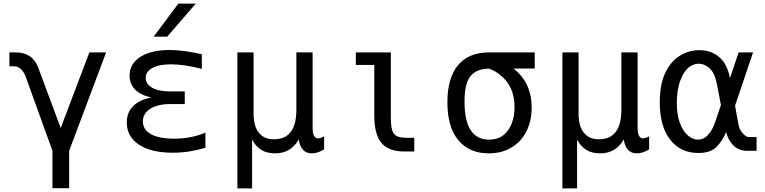

<svg xmlns="http://www.w3.org/2000/svg" viewBox="-20 -838 4254 1067"><path d="M271.5 0 124 -408.2Q102.1 -469.7 56.2 -469.7H32.2V-546.9H66.4Q161.1 -546.9 192.9 -460.9L317.4 -126.5L476.6 -546.9H569.8L364.3 0V208H271.5Z M971.2 -817.9H1067.9L909.2 -634.3H834ZM940.4 10.7Q818.8 10.7 751.7 -34.4Q684.6 -79.6 684.6 -156.7Q684.6 -214.8 721.4 -249.8Q758.3 -284.7 821.3 -296.4Q762.7 -308.6 731.4 -339.8Q700.2 -371.1 700.2 -418Q700.2 -483.4 759.8 -521.7Q819.3 -560.1 921.9 -560.1Q999 -560.1 1101.6 -536.6V-455.1Q1050.3 -468.3 1008.3 -474.4Q966.3 -480.5 931.2 -480.5Q861.8 -480.5 825.7 -459.7Q789.6 -439 789.6 -405.3Q789.6 -372.1 824.5 -351.1Q859.4 -330.1 925.8 -330.1H1006.8V-259.8H929.2Q856 -259.8 814.9 -233.4Q773.9 -207 773.9 -163.1Q773.9 -118.7 817.9 -93Q861.8 -67.4 947.3 -67.4Q1043.9 -67.4 1121.6 -101.1V-16.6Q1074.2 -2.9 1030.3 3.9Q986.3 10.7 940.4 10.7Z M1299.3 -546.9H1389.2V-207Q1389.2 -137.2 1418.2 -100.6Q1447.3 -64 1502 -64Q1627 -64 1627 -228V-546.9H1717.3V-125Q1717.3 -68.8 1749 -68.8Q1752 -68.8 1760.7 -71.3Q1767.6 -73.2 1781.2 -80.1V-7.8Q1745.1 14.2 1712.9 14.2Q1651.9 14.2 1640.1 -63Q1596.7 14.2 1509.3 14.2Q1463.9 14.2 1433.3 -4.2Q1402.8 -22.5 1380.9 -62V209H1299.3Z M2228 3.9Q2182.1 3.9 2150.4 -8.5Q2118.7 -21 2100.1 -43Q2080.1 -66.9 2070.1 -105.5Q2060.1 -144 2060.1 -194.3V-477.1H1957.5V-546.9H2151.9V-189Q2151.9 -141.6 2158.9 -116.5Q2166 -91.3 2184.8 -81.8Q2203.6 -72.3 2238.8 -72.3H2282.2V3.9Z M2695.8 14.2Q2587.9 14.2 2527.1 -58.8Q2466.3 -131.8 2466.3 -270.5Q2466.3 -402.3 2524.4 -474.6Q2582.5 -546.9 2700.2 -546.9H2951.7V-457H2834Q2934.6 -377.9 2934.6 -240.7Q2934.6 -166 2905.8 -108.6Q2877 -51.3 2823.2 -18.6Q2769.5 14.2 2695.8 14.2ZM2698.2 -62Q2745.1 -62 2776.4 -86.2Q2807.6 -110.4 2823.5 -151.4Q2839.4 -192.4 2839.4 -243.2Q2839.4 -361.8 2755.4 -424.8Q2726.1 -447.3 2696.8 -456.5Q2630.9 -456.5 2596.2 -416.7Q2561.5 -377 2561.5 -273.4Q2561.5 -62 2698.2 -62Z M3105.5 -546.9H3195.3V-207Q3195.3 -137.2 3224.4 -100.6Q3253.4 -64 3308.1 -64Q3433.1 -64 3433.1 -228V-546.9H3523.4V-125Q3523.4 -68.8 3555.2 -68.8Q3558.1 -68.8 3566.9 -71.3Q3573.7 -73.2 3587.4 -80.1V-7.8Q3551.3 14.2 3519 14.2Q3458 14.2 3446.3 -63Q3402.8 14.2 3315.4 14.2Q3270 14.2 3239.5 -4.2Q3209 -22.5 3187 -62V209H3105.5Z M3860.4 12.2Q3761.7 12.2 3704.1 -62Q3646.5 -136.2 3646.5 -269.5Q3646.5 -369.1 3677 -433.1Q3707.5 -497.1 3757.6 -528.1Q3807.6 -559.1 3866.2 -559.1Q3932.6 -559.1 3977.5 -520.3Q4022.5 -481.4 4036.6 -403.8L4085 -546.9H4165L4064.9 -250.5L4084.5 -143.6Q4088.4 -119.6 4107.2 -97.9Q4126 -76.2 4141.6 -76.2H4184.6V0H4130.9Q4085 0 4054.7 -30.8Q4024.4 -61.5 4015.6 -104.5Q3993.2 -51.8 3960 -19.8Q3926.8 12.2 3860.4 12.2ZM3858.4 -62Q3921.9 -62 3956.5 -166L3986.3 -254.4L3964.8 -367.2Q3953.1 -430.7 3924.6 -457.3Q3896 -483.9 3863.8 -483.9Q3839.8 -483.9 3817.9 -470.5Q3795.9 -457 3778.8 -429.2Q3760.3 -398.4 3750.7 -356.4Q3741.2 -314.5 3741.2 -267.1Q3741.2 -199.2 3758.5 -153.6Q3775.9 -107.9 3803 -85Q3830.1 -62 3858.4 -62Z"/></svg>

Font: Vazir Code Hack
Style: Code-Hack
Weight: 400
Foundry: DejaVu fonts team - Redesigned by Saber Rastikerdar
Version: Version 1.1.2